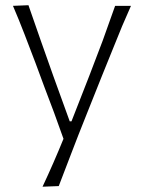

<svg xmlns="http://www.w3.org/2000/svg" viewBox="-20 -518 549 733"><path d="M142.4 194.8 204.3 192.4C218.1 156.7 233.3 116.2 250.5 71.9C267.1 27.6 288.6 -26.2 313.8 -89.5L369.5 -229C386.2 -270.5 401 -306.2 412.9 -336.2C424.8 -365.7 435.7 -392.9 446.2 -418.1C456.7 -442.9 468.1 -468.6 480 -495.7H419.5C403.8 -451 388.1 -406.7 371.9 -362.4C355.2 -318.1 338.1 -272.9 320.5 -227.6L252.9 -54.8H246.2L183.8 -227.1C167.1 -273.3 151.4 -318.6 135.7 -362.9C120 -407.1 104.3 -451.9 88.6 -498.1L29.5 -495.7C44.8 -460 59.5 -423.8 73.8 -386.7C88.1 -349.5 101.9 -312.9 115.7 -277.1L149 -187.1C161 -155.2 173.3 -122.4 186.2 -88.6C198.6 -54.8 210.5 -21 222.4 11.9C197.6 72.9 171 133.8 142.4 194.8Z"/></svg>

Font: Pinar Light
Style: Regular
Weight: 300
Designer: Amin Abedi
Version: Version 2.00;September 9, 2021;FontCreator 13.0.0.2683 64-bi